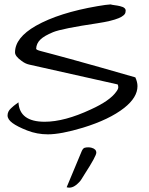

<svg xmlns="http://www.w3.org/2000/svg" viewBox="-20 -614 683 879"><path d="M64.5 -145.5Q69.3 -56.6 184.6 -56.6Q275.4 -56.6 396.5 -113.3Q482.4 -152.3 511.7 -193.4Q521.5 -206.1 521.5 -214.4Q521.5 -222.7 518.6 -227.5L113.3 -318.4Q95.7 -322.3 79.1 -335Q48.8 -356.4 48.8 -374Q48.8 -441.4 144.5 -496.1Q250 -555.7 426.8 -585.9Q466.8 -592.8 486.3 -593.8Q492.2 -591.8 504.4 -590.3Q516.6 -588.9 529.3 -585.9Q559.6 -579.1 554.7 -560.5Q554.7 -527.3 427.7 -507.8Q263.7 -483.4 223.1 -466.8Q182.6 -450.2 164.6 -432.6Q146.5 -415 145.5 -390.6Q145.5 -385.7 168 -379.9Q190.4 -374 221.7 -365.7Q252.9 -357.4 302.7 -343.8Q423.8 -310.5 599.6 -259.8Q609.4 -238.3 609.4 -219.7Q609.4 -168 548.8 -120.1Q480.5 -66.4 359.4 -29.3Q258.8 1 199.2 1Q149.4 1 104.5 -16.6Q59.6 -34.2 37.1 -50.8Q14.6 -67.4 14.6 -85.4Q14.6 -103.5 29.8 -117.7Q44.9 -131.8 53.2 -137.2Q61.5 -142.6 64.5 -145.5ZM354.5 77.1Q360.4 64.5 367.7 62.5Q375 60.5 383.8 60.5Q392.6 60.5 399.4 62.5Q420.9 68.4 420.9 85Q420.9 100.6 367.2 183.6Q357.4 199.2 353 206.5Q348.6 213.9 341.8 220.7Q319.3 245.1 296.9 245.1Q291 245.1 285.2 243.2Z"/></svg>

Font: Architects Daughter
Style: Regular
Weight: 400
Designer: Kimberly Geswein
Foundry: Kimberly Geswein
Version: Version 1.002 2010